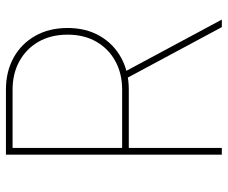

<svg xmlns="http://www.w3.org/2000/svg" viewBox="-80 -688 768 647"><g transform="rotate(-90 303.5 -364.0)"><path d="M106.4 0V-727.5H325.2Q386.2 -727.5 433.1 -701.7Q480 -675.8 506.6 -628.9Q533.2 -582 533.2 -519.5Q533.2 -458 506.6 -411.6Q480 -365.2 433.1 -339.4Q386.2 -313.5 325.2 -313.5H118.2V-335.9H325.2Q379.9 -335.9 421.6 -358.9Q463.4 -381.8 487.1 -423.1Q510.7 -464.4 510.7 -519.5Q510.7 -575.7 487.1 -617.2Q463.4 -658.7 421.6 -681.9Q379.9 -705.1 325.2 -705.1H128.9V0ZM536.1 0 358.4 -331.1H383.8L561.5 0Z"/></g></svg>

Font: Inter 18pt Thin
Style: Regular
Weight: 250
Designer: Rasmus Andersson
Foundry: rsms
Version: Version 4.001;git-66647c0bb